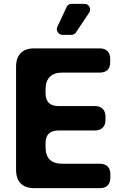

<svg xmlns="http://www.w3.org/2000/svg" viewBox="-20 -978 652 998"><path d="M278.3 -838.9Q284.2 -850.6 299.8 -884.8Q315.4 -918.9 326.2 -941.4Q334 -958 352.5 -958H418.9Q436.5 -958 444.8 -942.4Q453.1 -926.8 443.4 -912.1Q423.8 -882.8 375 -809.6Q366.2 -796.9 350.6 -796.9H305.7Q289.1 -796.9 280.3 -810.5Q271.5 -824.2 278.3 -838.9ZM63.5 -630.9Q63.5 -677.7 87.9 -702.1Q111.3 -726.6 158.2 -726.6Q271.5 -726.6 498 -726.6Q524.4 -726.6 539.1 -711.9Q552.7 -698.2 552.7 -671.9Q552.7 -666 552.7 -655.3Q552.7 -627.9 539.1 -614.3Q524.4 -600.6 498 -600.6Q432.6 -600.6 302.7 -600.6Q260.7 -600.6 238.3 -578.1Q216.8 -555.7 216.8 -513.7Q216.8 -506.8 216.8 -493.2Q216.8 -460.9 233.4 -443.4Q251 -426.8 283.2 -426.8Q346.7 -426.8 472.7 -426.8Q500 -426.8 513.7 -412.1Q528.3 -398.4 528.3 -371.1Q528.3 -366.2 528.3 -355.5Q528.3 -328.1 513.7 -314.5Q500 -299.8 472.7 -299.8Q409.2 -299.8 283.2 -299.8Q251 -299.8 233.4 -283.2Q216.8 -266.6 216.8 -233.4Q216.8 -226.6 216.8 -212.9Q216.8 -170.9 238.3 -148.4Q260.7 -127 302.7 -127Q368.2 -127 499 -127Q525.4 -127 540 -112.3Q553.7 -98.6 553.7 -71.3Q553.7 -66.4 553.7 -55.7Q553.7 -28.3 540 -14.6Q525.4 0 499 0Q385.7 0 158.2 0Q111.3 0 87.9 -24.4Q63.5 -48.8 63.5 -95.7Q63.5 -95.7 63.5 -94.7Q63.5 -229.5 63.5 -363.3Q63.5 -497.1 63.5 -630.9Z"/></svg>

Font: DeepSea
Style: Bold
Weight: 700
Designer: Stem
Version: Version 3.019;git-0a5106e0b